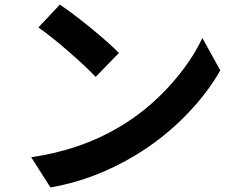

<svg xmlns="http://www.w3.org/2000/svg" viewBox="-20 -780 1040 838"><path d="M147.5 -660.2 241.2 -759.8Q295.9 -723.6 376.5 -657.7Q457 -591.8 499 -548.8L397.5 -444.3Q357.4 -487.3 279.3 -555.2Q201.2 -623 147.5 -660.2ZM200.2 38.1 116.2 -93.8Q331.1 -125 499 -224.6Q621.1 -296.9 717.3 -402.3Q813.5 -507.8 863.3 -614.3L941.4 -472.7Q882.8 -369.1 786.1 -271.5Q689.5 -173.8 571.3 -102.5Q393.6 4.9 200.2 38.1Z"/></svg>

Font: Gen Shin Gothic Monospace Bold
Style: Bold
Weight: 700
Designer: [Source Han Sans]
Ryoko NISHIZUKA  (kana & ideographs); Paul D. Hunt (Latin, Greek & Cyrillic); Wenlong ZHANG  (bopomofo
Version: Version 1.002.20150607